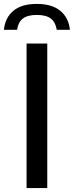

<svg xmlns="http://www.w3.org/2000/svg" viewBox="-57 -963 378 983"><path d="M79 0V-740H185V0ZM131.5 -943Q208.5 -943 251.5 -907.8Q294.5 -872.5 301 -810.5H233.5Q227.5 -849 203.5 -867.8Q179.5 -886.5 131.5 -886.5Q83.5 -886.5 59.8 -867.8Q36 -849 30.5 -810.5H-37Q-30.5 -873 11.8 -908Q54 -943 131.5 -943Z"/></svg>

Font: Encode Sans Medium
Style: Regular
Weight: 500
Designer: Multiple Designers
Foundry: Impallari Type
Version: Version 2.000